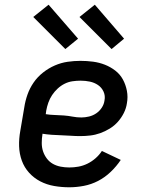

<svg xmlns="http://www.w3.org/2000/svg" viewBox="-20 -786 640 814"><path d="M274 8Q241 8 209.5 2.5Q178 -3 151 -17Q124 -31 103.5 -53.5Q83 -76 72.5 -105Q62 -134 61 -166Q60 -198 66 -231L83 -331Q87 -358 96.5 -385Q106 -412 122.5 -436Q139 -460 162.5 -478.5Q186 -497 212.5 -508.5Q239 -520 266.5 -524Q294 -528 321 -528Q348 -528 374.5 -524.5Q401 -521 425 -511.5Q449 -502 469 -486.5Q489 -471 501 -449Q513 -427 518 -401Q523 -375 518 -348Q515 -327 505 -307Q495 -287 480 -270Q465 -253 445.5 -241Q426 -229 405 -221.5Q384 -214 362.5 -211.5Q341 -209 320 -209Q300 -209 280 -210.5Q260 -212 240 -212.5Q220 -213 199.5 -214.5Q179 -216 160 -219V-217Q157 -199 157 -180Q157 -161 162.5 -144.5Q168 -128 178.5 -114Q189 -100 204 -91.5Q219 -83 237 -79.5Q255 -76 274 -76Q293 -76 312.5 -79.5Q332 -83 350.5 -92Q369 -101 385 -115Q401 -129 412 -146L492 -108Q474 -81 449.5 -57.5Q425 -34 396 -19Q367 -4 335.5 2Q304 8 274 8ZM325 -288Q341 -288 357.5 -292Q374 -296 388 -305.5Q402 -315 411.5 -329.5Q421 -344 423 -360Q427 -380 419 -397.5Q411 -415 395.5 -425.5Q380 -436 361 -440Q342 -444 322 -444Q305 -444 287.5 -441.5Q270 -439 254 -431Q238 -423 224.5 -410.5Q211 -398 201 -383Q191 -368 185 -351Q179 -334 176 -317L174 -302Q192 -299 211.5 -298.5Q231 -298 250.5 -296.5Q270 -295 288 -291.5Q306 -288 325 -288ZM453 -578 317 -714 382 -766 506 -622ZM257 -578 121 -714 186 -766 311 -622Z"/></svg>

Font: Iosevka Etoile Medium
Style: Italic
Weight: 500
Italic angle: -9°
Designer: Belleve Invis
Foundry: Belleve Invis
Version: Version 22.1.2; ttfautohint (v1.8.4)